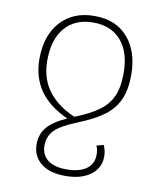

<svg xmlns="http://www.w3.org/2000/svg" viewBox="-82 -597 722 863"><g transform="rotate(10 278.5 -165.5)"><path d="M421 33Q432 57 432 83Q432 137 389 168.5Q346 200 274 200Q203 200 163 168Q123 136 123 81Q123 37 149.5 4.5Q176 -28 239 -56Q69 -131 69 -298Q69 -406 126 -468.5Q183 -531 280 -531Q379 -531 433.5 -467.5Q488 -404 488 -299Q488 -231 468 -186Q448 -141 406 -109Q364 -77 289 -47Q214 -17 186.5 11Q159 39 159 82Q159 123 188.5 146.5Q218 170 274 170Q333 170 365 147Q397 124 397 82Q397 59 389 41ZM269 -69Q340 -97 379 -126.5Q418 -156 435.5 -196.5Q453 -237 453 -299Q453 -395 407.5 -448Q362 -501 280 -501Q197 -501 151 -447.5Q105 -394 105 -298Q105 -213 149.5 -156.5Q194 -100 269 -69Z"/></g></svg>

Font: FiraGO UltraLight
Style: Regular
Weight: 200
Designer: bBox Type
Foundry: bBox Type GmbH
Version: Version 1.001